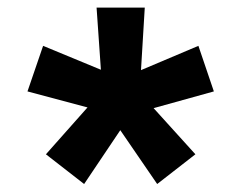

<svg xmlns="http://www.w3.org/2000/svg" viewBox="-20 -594 626 498"><path d="M387.7 -116.7 292 -256.3 198.2 -116.7 99.1 -193.8 207 -315.4 51.3 -356.9 91.8 -475.1 241.7 -413.1 230.5 -574.2H355.5L345.7 -412.1L494.6 -475.1L534.7 -356.9L378.4 -313.5L486.8 -193.8Z"/></svg>

Font: Cascadia Code SemiBold
Style: Regular
Weight: 600
Monospace: yes
Designer: Aaron Bell
Foundry: Saja Typeworks
Version: Version 2404.023; ttfautohint (v1.8.4)